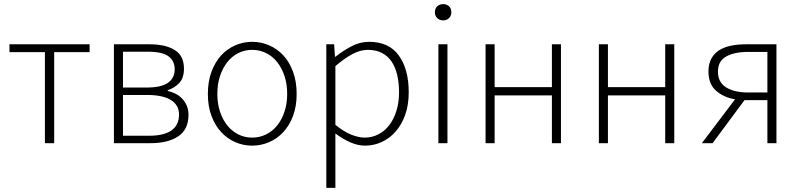

<svg xmlns="http://www.w3.org/2000/svg" viewBox="-20 -695 3882 932"><path d="M198 0V-442H26V-480H415V-442H243V0Z M533 0V-480H706Q784 -480 828.5 -452Q873 -424 873 -362Q873 -316 850 -292Q827 -268 794 -257V-254Q813 -249 831 -240.5Q849 -232 863 -217.5Q877 -203 886 -183.5Q895 -164 895 -137Q895 -67 845.5 -33.5Q796 0 711 0ZM577 -270H689Q764 -270 796 -293.5Q828 -317 828 -358Q828 -400 797.5 -422Q767 -444 698 -444H577ZM577 -36H702Q849 -36 849 -139Q849 -185 809.5 -209.5Q770 -234 694 -234H577Z M1204 12Q1161 12 1122 -5Q1083 -22 1053.5 -54Q1024 -86 1006.5 -132.5Q989 -179 989 -239Q989 -299 1006.5 -346.5Q1024 -394 1053.5 -426Q1083 -458 1122 -475Q1161 -492 1204 -492Q1247 -492 1286.5 -475Q1326 -458 1355.5 -426Q1385 -394 1402.5 -346.5Q1420 -299 1420 -239Q1420 -179 1402.5 -132.5Q1385 -86 1355.5 -54Q1326 -22 1286.5 -5Q1247 12 1204 12ZM1204 -27Q1240 -27 1271.5 -42.5Q1303 -58 1325.5 -86Q1348 -114 1361 -153Q1374 -192 1374 -239Q1374 -287 1361 -326Q1348 -365 1325.5 -393.5Q1303 -422 1271.5 -437.5Q1240 -453 1204 -453Q1168 -453 1137 -437.5Q1106 -422 1083.5 -393.5Q1061 -365 1048 -326Q1035 -287 1035 -239Q1035 -192 1048 -153Q1061 -114 1083.5 -86Q1106 -58 1137 -42.5Q1168 -27 1204 -27Z M1564 217V-480H1602L1606 -420H1609Q1644 -448 1685.5 -470Q1727 -492 1772 -492Q1868 -492 1916 -425.5Q1964 -359 1964 -247Q1964 -186 1947 -138Q1930 -90 1900.5 -56.5Q1871 -23 1832.5 -5.5Q1794 12 1752 12Q1718 12 1682 -3.5Q1646 -19 1608 -47V217ZM1750 -27Q1786 -27 1817 -43Q1848 -59 1870 -88Q1892 -117 1904.5 -157.5Q1917 -198 1917 -247Q1917 -291 1908.5 -329Q1900 -367 1882 -394.5Q1864 -422 1835 -437.5Q1806 -453 1765 -453Q1729 -453 1690.5 -432.5Q1652 -412 1608 -374V-89Q1650 -55 1686 -41Q1722 -27 1750 -27Z M2108 0V-480H2152V0ZM2131 -596Q2114 -596 2102.5 -607Q2091 -618 2091 -635Q2091 -654 2102.5 -664.5Q2114 -675 2131 -675Q2148 -675 2159.5 -664.5Q2171 -654 2171 -635Q2171 -618 2159.5 -607Q2148 -596 2131 -596Z M2337 0V-480H2381V-272H2659V-480H2703V0H2659V-232H2381V0Z M2887 0V-480H2931V-272H3209V-480H3253V0H3209V-232H2931V0Z M3705 0V-209H3595H3594L3439 0H3387L3548 -213Q3493 -222 3456 -254.5Q3419 -287 3419 -348Q3419 -384 3432.5 -409.5Q3446 -435 3470 -450.5Q3494 -466 3527.5 -473Q3561 -480 3601 -480H3749V0ZM3612 -246H3705V-443H3612Q3544 -443 3504.5 -420.5Q3465 -398 3465 -347Q3465 -296 3504.5 -271Q3544 -246 3612 -246Z"/></svg>

Font: hySource Sans Pro Light
Style: Regular
Weight: 300
Designer: Paul D. Hunt
Foundry: Adobe Systems Incorporated
Version: Version 2.021;PS 2.000;hotconv 1.0.86;makeotf.lib2.5.63406